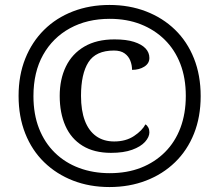

<svg xmlns="http://www.w3.org/2000/svg" viewBox="-20 -745 885 775"><path d="M422 10Q342 10 275 -16Q208 -42 158.5 -90Q109 -138 82 -206Q55 -274 55 -358Q55 -441 82 -508.5Q109 -576 158 -624.5Q207 -673 274.5 -699Q342 -725 422 -725Q502 -725 569.5 -699Q637 -673 686.5 -625Q736 -577 763 -509Q790 -441 790 -357Q790 -273 763 -205.5Q736 -138 686.5 -90Q637 -42 569.5 -16Q502 10 422 10ZM428 -128Q360 -128 313.5 -156.5Q267 -185 244 -237Q221 -289 221 -358Q221 -425 246 -476.5Q271 -528 320.5 -557Q370 -586 442 -586Q490 -586 521 -576Q552 -566 567.5 -549.5Q583 -533 583 -511Q583 -489 562.5 -476Q542 -463 513 -463Q513 -482 506 -500Q499 -518 483 -529.5Q467 -541 440 -541Q367 -541 337 -494Q307 -447 307 -358Q307 -299 322.5 -258Q338 -217 368 -195.5Q398 -174 441 -174Q488 -174 521 -196Q554 -218 567 -243Q574 -239 578.5 -230.5Q583 -222 583 -211Q583 -192 565.5 -172.5Q548 -153 513.5 -140.5Q479 -128 428 -128ZM423 -46Q493 -46 549 -68Q605 -90 646 -131Q687 -172 708.5 -229.5Q730 -287 730 -358Q730 -430 708 -487Q686 -544 645 -584.5Q604 -625 548 -647Q492 -669 423 -669Q332 -669 262.5 -631Q193 -593 154 -523.5Q115 -454 115 -357Q115 -284 137.5 -226.5Q160 -169 201.5 -128.5Q243 -88 299.5 -67Q356 -46 423 -46Z"/></svg>

Font: ET Text
Style: Italic
Weight: 470
Italic angle: -12°
Designer: Monotype Design Team
Foundry: Monotype Imaging Inc.
Version: Version 2.009